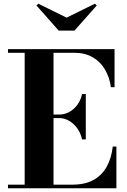

<svg xmlns="http://www.w3.org/2000/svg" viewBox="-20 -1015 684 1035"><path d="M23 0V-19.5H113V-730.5H23V-750H597.5V-545H578Q570.5 -598.5 545.8 -640.5Q521 -682.5 479.5 -706.5Q438 -730.5 379.5 -730.5H268.5V-19.5H369Q437.5 -19.5 483.2 -44.5Q529 -69.5 554.8 -115.5Q580.5 -161.5 588 -225H607.5V0ZM422.5 -263.5Q415 -297 396.8 -322.8Q378.5 -348.5 353 -363.5Q327.5 -378.5 299 -378.5H243V-397.5H299Q327.5 -397.5 353 -411.2Q378.5 -425 396.8 -449.8Q415 -474.5 422.5 -508H442.5V-263.5ZM296.5 -850 176.5 -985.5 186.5 -995 339 -920 491.5 -995 501.5 -985.5 381.5 -850Z"/></svg>

Font: Bodoni Moda
Style: Bold
Weight: 700
Designer: Owen Earl
Foundry: indestructible type
Version: Version 2.005